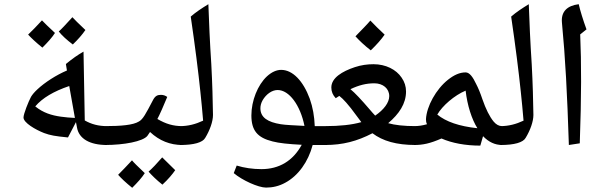

<svg xmlns="http://www.w3.org/2000/svg" viewBox="-20 -829 2874 915"><path d="M327 -617C352 -641 372 -664 387 -686C354 -717 334 -737 325 -747C294 -713 273 -690 260 -679C276 -659 298 -639 327 -617ZM182 -602C208 -628 228 -650 242 -672C210 -701 190 -722 180 -732C155 -705 134 -683 114 -664C130 -647 152 -626 182 -602ZM489 -138C494 -138 497 -141 497 -146V-220C497 -225 494 -228 489 -228C450 -228 415 -237 384 -255C382 -364 380 -474 378 -583C350 -567 327 -551 294 -524L299 -493C249 -472 193 -436 158 -403C144 -390 134 -378 128 -368C116 -346 92 -286 92 -269C92 -244 149 -211 190 -195C220 -184 242 -180 304 -174L342 -247L347 -221C356 -168 408 -138 489 -138ZM337 -267C314 -268 291 -270 270 -273C227 -279 186 -291 148 -322C182 -362 236 -394 310 -419C320 -364 329 -313 337 -267Z M480 -138C572 -138 660 -155 682 -181L695 -200C740 -158 791 -138 849 -138C855 -138 857 -141 857 -146V-220C857 -225 855 -228 849 -228C806 -228 771 -238 730 -262C738 -276 763 -332 777 -367C769 -373 759 -377 747 -377C730 -377 719 -372 708 -350C675 -287 661 -260 642 -250C615 -233 557 -228 480 -228C474 -228 472 -225 472 -220V-146C472 -141 474 -138 480 -138ZM754 51C782 25 802 1 815 -18C779 -53 758 -74 753 -79C727 -49 705 -26 688 -11C704 7 725 28 754 51ZM610 66C636 40 656 18 670 -4C636 -36 615 -57 609 -65C584 -38 562 -15 543 4C557 20 579 41 610 66Z M839 -138C904 -138 946 -150 958 -172C980 -208 995 -250 995 -281C994 -349 992 -430 987 -523C980 -629 976 -724 973 -809C942 -790 913 -771 889 -750C910 -607 925 -487 935 -391C940 -346 944 -300 948 -254C912 -237 876 -228 839 -228C833 -228 831 -225 831 -220V-146C831 -141 833 -138 839 -138Z M1248 65C1279 65 1310 58 1339 42C1401 9 1449 -58 1470 -138H1538C1543 -138 1546 -141 1546 -146V-220C1546 -225 1543 -228 1538 -228H1480C1478 -275 1471 -317 1456 -359C1425 -443 1375 -496 1320 -496C1298 -496 1275 -486 1252 -465C1208 -424 1178 -349 1178 -279C1178 -208 1206 -173 1279 -155C1309 -147 1356 -142 1418 -139C1376 -62 1310 -23 1226 -23C1184 -23 1144 -29 1108 -40L1094 -4C1134 30 1211 65 1248 65ZM1431 -229C1379 -232 1343 -233 1318 -237C1256 -247 1221 -269 1221 -313C1221 -325 1224 -338 1232 -352C1248 -379 1275 -400 1303 -400C1358 -400 1411 -328 1431 -229Z M1747 -589C1775 -616 1798 -642 1813 -664C1787 -688 1764 -711 1745 -731C1730 -713 1706 -689 1674 -656C1692 -636 1716 -613 1747 -589ZM1530 -138C1613 -138 1682 -156 1755 -194C1804 -157 1869 -138 1961 -138C1968 -138 1971 -141 1971 -147V-219C1971 -225 1968 -228 1961 -228C1904 -228 1861 -233 1830 -242C1882 -286 1915 -335 1915 -393C1915 -417 1908 -439 1894 -459C1868 -498 1818 -523 1760 -523C1731 -523 1701 -519 1671 -509C1611 -489 1559 -458 1559 -412C1559 -392 1566 -376 1580 -361L1597 -372C1607 -364 1618 -354 1630 -340C1642 -327 1660 -304 1684 -271L1702 -247C1657 -234 1599 -228 1530 -228C1524 -228 1521 -225 1521 -219V-147C1521 -141 1524 -138 1530 -138ZM1768 -278C1759 -288 1750 -297 1743 -306C1702 -354 1671 -387 1650 -404C1690 -423 1725 -432 1764 -432C1805 -432 1835 -407 1835 -371C1835 -340 1809 -306 1768 -278Z M2269 -135 2282 -180C2309 -152 2339 -138 2373 -138C2380 -138 2384 -142 2384 -149V-218C2384 -225 2380 -228 2373 -228C2358 -228 2345 -235 2333 -249C2313 -273 2295 -310 2279 -356C2269 -386 2259 -410 2249 -429C2234 -461 2218 -484 2199 -484C2171 -484 2144 -472 2115 -449C2058 -404 2013 -322 2010 -261C2010 -252 2011 -245 2015 -237C1994 -231 1975 -228 1954 -228C1948 -228 1946 -225 1946 -220V-146C1946 -141 1948 -138 1954 -138C1995 -138 2029 -145 2084 -169C2134 -147 2198 -135 2269 -135ZM2255 -218C2169 -227 2105 -249 2064 -283C2088 -325 2146 -375 2199 -397C2207 -327 2228 -261 2255 -218Z M2366 -138C2431 -138 2473 -150 2485 -172C2507 -208 2522 -250 2522 -281C2521 -349 2519 -430 2514 -523C2507 -629 2503 -724 2500 -809C2469 -790 2440 -771 2416 -750C2437 -607 2452 -487 2462 -391C2467 -346 2471 -300 2475 -254C2439 -237 2403 -228 2366 -228C2360 -228 2358 -225 2358 -220V-146C2358 -141 2360 -138 2366 -138Z M2691 -138 2743 -146C2751 -370 2751 -528 2745 -665L2775 -689C2759 -733 2745 -778 2738 -809C2683 -802 2653 -774 2658 -721C2674 -555 2683 -386 2691 -138Z"/></svg>

Font: Noto Naskh Arabic UI Medium
Style: Regular
Weight: 500
Designer: Monotype Design Team, David Williams, Mohamad Dakak and Nizar Qandah
Foundry: Monotype Imaging Inc.
Version: Version 2.014